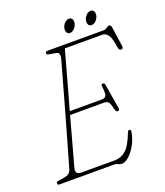

<svg xmlns="http://www.w3.org/2000/svg" viewBox="-151 -924 889 1036"><g transform="rotate(-20 294.0 -406.0)"><path d="M329.5 0H14.5Q2.5 0 3.5 -10Q3.5 -18.5 18.5 -21L54 -26.5Q68.5 -29 77.8 -36Q87 -43 92 -59Q94.5 -67.5 104.2 -101Q114 -134.5 128 -184Q142 -233.5 158.5 -291.2Q175 -349 191.2 -406.5Q207.5 -464 221.2 -513.5Q235 -563 244.2 -595.8Q253.5 -628.5 255.5 -636Q259 -649.5 255.8 -660Q252.5 -670.5 241 -672.5L201 -679Q187.5 -681.5 187.5 -689.5Q187.5 -700 202.5 -700H523Q534 -700 542.5 -707.2Q551 -714.5 558.5 -714.5Q569 -714.5 571.5 -697L587 -588.5Q590 -570 576 -570Q564.5 -570 562 -585.5Q554 -643.5 540.2 -661.8Q526.5 -680 508 -680H292.5Q290.5 -672.5 282 -642Q273.5 -611.5 260.8 -565.5Q248 -519.5 232.8 -464.2Q217.5 -409 201.5 -352.5H387Q404.5 -352.5 410.5 -365.5Q416.5 -378.5 411 -418Q409 -431.5 419.5 -431.5Q425.5 -431.5 428 -428.5Q430.5 -425.5 431 -422L454.5 -281Q457.5 -263.5 445.5 -263.5Q434.5 -263.5 431 -281Q424 -314.5 415.5 -323.5Q407 -332.5 392.5 -332.5H196Q178 -266 161.5 -206.2Q145 -146.5 134 -106.2Q123 -66 120.5 -57.5Q110.5 -20 146.5 -20H340Q375 -20 403.2 -44.2Q431.5 -68.5 458 -139Q461.5 -148 469 -148Q478 -148 476.5 -134.5Q469.5 -94.5 451.2 -61.5Q433 -28.5 410.8 -9Q388.5 10.5 370 10.5Q358 10.5 349.5 5.2Q341 0 329.5 0ZM347.5 -748.5Q334.5 -748.5 329.2 -759.8Q324 -771 328 -786Q332 -801 343.2 -812Q354.5 -823 367.5 -823Q380.5 -823 386 -812Q391.5 -801 387.5 -786Q383.5 -771 372 -759.8Q360.5 -748.5 347.5 -748.5ZM472 -748.5Q458.5 -748.5 453.2 -759.8Q448 -771 452 -786Q456 -801 467.2 -812Q478.5 -823 492 -823Q505 -823 510.5 -812Q516 -801 512 -786Q508 -771 496.5 -759.8Q485 -748.5 472 -748.5Z"/></g></svg>

Font: Fraunces144ptSuperSoftThinItalic
Style: Italic
Weight: 100
Italic angle: -16°
Version: Version 1.000;[0bf87f6ff]